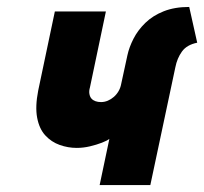

<svg xmlns="http://www.w3.org/2000/svg" viewBox="-20 -533 588 553"><path d="M267 0H413L485 -339Q490 -365 504 -384.5Q518 -404 548 -410L525 -513Q483 -513 451.5 -500.5Q420 -488 398.5 -467Q377 -446 364.5 -421.5Q352 -397 347 -374L329 -291Q327 -280 321.5 -270.5Q316 -261 308 -254Q300 -247 290.5 -243Q281 -239 271 -239Q262 -239 255 -241.5Q248 -244 243.5 -249Q239 -254 237.5 -262.5Q236 -271 239 -281L285 -500H138L90 -272Q81 -226 87 -194Q93 -162 110.5 -143Q128 -124 152 -115.5Q176 -107 201 -107Q220 -107 239 -111.5Q258 -116 273.5 -122Q289 -128 295 -133Z"/></svg>

Font: Advent Pro ExtraBold
Style: Italic
Weight: 800
Italic angle: -12°
Version: Version 3.000